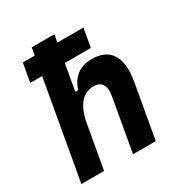

<svg xmlns="http://www.w3.org/2000/svg" viewBox="-171 -857 928 982"><g transform="rotate(-30 293.0 -366.0)"><path d="M331.5 0H465.8L521.5 -315.4C545.9 -454.6 500.5 -527.3 390.6 -527.3C319.8 -527.3 272.9 -489.7 252.4 -423.8H235.4L262.7 -578.6H416.5L436 -688H282.2L290 -732.4H156.2L148.4 -688H78.1L58.6 -578.6H128.9L26.4 0H160.6L207.5 -265.1C228.5 -367.2 276.4 -401.9 330.6 -401.9C376 -401.9 397 -371.1 386.7 -312.5Z"/></g></svg>

Font: Cascadia Code
Style: Bold Italic
Weight: 700
Italic angle: -10°
Monospace: yes
Designer: Aaron Bell
Foundry: Saja Typeworks
Version: Version 2404.023